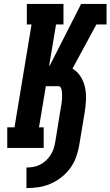

<svg xmlns="http://www.w3.org/2000/svg" viewBox="-20 -755 564 980"><path d="M115 205V100Q133 100 150 97Q167 94 183.5 86Q200 78 214 65Q228 52 238 36.5Q248 21 253.5 4.5Q259 -12 262 -30L290 -203Q292 -211 293 -218.5Q294 -226 295 -233.5Q296 -241 296.5 -249Q297 -257 297 -264.5Q297 -272 296.5 -279.5Q296 -287 295 -294Q294 -301 290 -308Q286 -315 279 -315H214L179 -105H203V0H17V-105H54L141 -630H117V-735H304V-630H266L231 -420H234L394 -735H524V-630H472L350 -405Q375 -390 391 -365Q407 -340 413.5 -310.5Q420 -281 419 -249.5Q418 -218 413 -186L384 -12Q379 18 368 48Q357 78 338 104Q319 130 292.5 150.5Q266 171 236.5 183.5Q207 196 176.5 200.5Q146 205 115 205Z"/></svg>

Font: Iosevka Curly Slab XBdObl
Style: Regular
Weight: 800
Italic angle: -9°
Monospace: yes
Designer: Belleve Invis
Foundry: Belleve Invis
Version: Version 11.1.0; ttfautohint (v1.8.3)